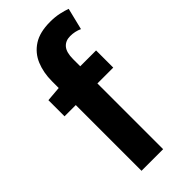

<svg xmlns="http://www.w3.org/2000/svg" viewBox="-256 -865 917 917"><g transform="rotate(-45 202.5 -406.0)"><path d="M104 0V-605Q104 -663 123.5 -710Q143 -757 185.5 -784.5Q228 -812 298 -812Q332 -812 359 -806Q386 -800 405 -793L378 -683Q350 -696 318 -696Q286 -696 268 -675Q250 -654 250 -608V0ZM28 -444V-553L112 -560H357V-444Z"/></g></svg>

Font: Noto Sans JP Thin
Style: Bold
Weight: 700
Version: Version 2.004-H2;hotconv 1.0.118;makeotfexe 2.5.65603